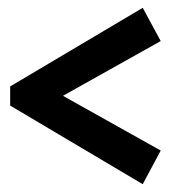

<svg xmlns="http://www.w3.org/2000/svg" viewBox="-20 -525 464 491"><path d="M391 -140 345 -54 6 -255V-304L345 -505L391 -420L141 -280Z"/></svg>

Font: Piazzolla SC
Style: Bold
Weight: 700
Designer: Juan Pablo del Peral
Foundry: Huerta Tipografica
Version: Version 1.330